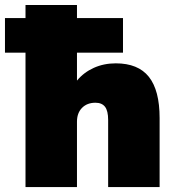

<svg xmlns="http://www.w3.org/2000/svg" viewBox="-45 -756 720 776"><path d="M58.1 0V-543H-24.9V-683.1H58.1V-735.8H266.1V-683.1H452.1V-543H266.1V-430.2Q293.5 -463.4 334 -481.7Q374.5 -500 422.9 -500Q513.2 -500 556.6 -445.6Q600.1 -391.1 600.1 -278.8V0H392.1V-271Q392.1 -308.1 379.4 -324.5Q366.7 -340.8 340.8 -340.8Q307.1 -340.8 286.6 -320.1Q266.1 -299.3 266.1 -264.2V0Z"/></svg>

Font: Mulish ExtraBlack
Style: Regular
Weight: 1000
Designer: Vernon Adams
Foundry: Vernon Adams
Version: Version 3.603; ttfautohint (v1.8.3)